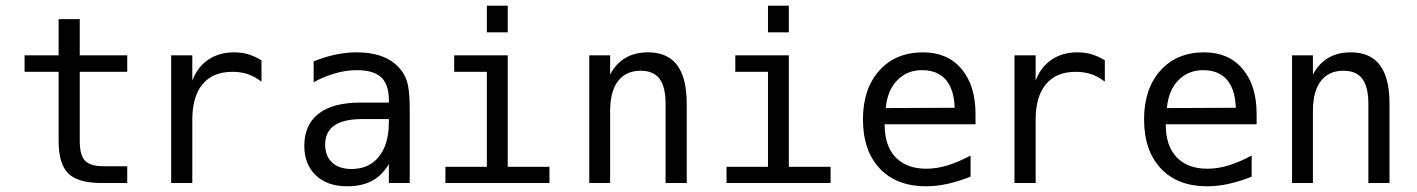

<svg xmlns="http://www.w3.org/2000/svg" viewBox="-20 -651 5040 683"><path d="M263.7 -583V-454.1H432.6V-395.5H263.7V-149.4Q263.7 -98.6 282.7 -79.1Q301.8 -59.6 348.6 -59.6H432.6V0H340.8Q257.8 0 223.1 -33.7Q188.5 -67.4 188.5 -149.4V-395.5H67.4V-454.1H188.5V-583Z M910.2 -360.4Q886.7 -378.9 861.8 -387.2Q836.9 -395.5 806.6 -395.5Q737.3 -395.5 700.7 -351.6Q664.1 -307.6 664.1 -225.6V0H588.9V-454.1H664.1V-364.3Q682.6 -413.1 721.2 -439Q759.8 -464.8 812.5 -464.8Q840.8 -464.8 864.3 -457.5Q887.7 -450.2 910.2 -436.5Z M1268.6 -227.5Q1203.1 -227.5 1169.9 -205.1Q1136.7 -182.6 1136.7 -136.7Q1136.7 -95.7 1161.6 -72.8Q1186.5 -49.8 1230.5 -49.8Q1292 -49.8 1327.1 -92.8Q1362.3 -135.7 1363.3 -211.9V-227.5ZM1437.5 -258.8V0H1363.3V-67.4Q1338.9 -26.4 1302.7 -7.3Q1266.6 11.7 1214.8 11.7Q1144.5 11.7 1103.5 -27.3Q1062.5 -66.4 1062.5 -131.8Q1062.5 -207 1113.3 -246.6Q1164.1 -286.1 1262.7 -286.1H1363.3V-297.9Q1362.3 -352.5 1335 -377Q1307.6 -401.4 1249 -401.4Q1210.9 -401.4 1171.9 -390.1Q1132.8 -378.9 1095.7 -358.4V-432.6Q1136.7 -449.2 1174.8 -457Q1212.9 -464.8 1249 -464.8Q1304.7 -464.8 1344.7 -448.2Q1384.8 -431.6 1409.2 -398.4Q1424.8 -377.9 1431.2 -348.1Q1437.5 -318.4 1437.5 -258.8Z M1595.7 -454.1H1786.1V-57.6H1934.6V0H1564.5V-57.6H1711.9V-395.5H1595.7ZM1711.9 -630.9H1786.1V-536.1H1711.9Z M2422.9 -281.2V0H2347.7V-281.2Q2347.7 -341.8 2326.2 -370.6Q2304.7 -399.4 2258.8 -399.4Q2207 -399.4 2178.7 -362.8Q2150.4 -326.2 2150.4 -255.9V0H2076.2V-454.1H2150.4V-385.7Q2170.9 -424.8 2204.6 -444.8Q2238.3 -464.8 2285.2 -464.8Q2354.5 -464.8 2388.7 -419.4Q2422.9 -374 2422.9 -281.2Z M2595.7 -454.1H2786.1V-57.6H2934.6V0H2564.5V-57.6H2711.9V-395.5H2595.7ZM2711.9 -630.9H2786.1V-536.1H2711.9Z M3450.2 -245.1V-209H3127V-207Q3127 -131.8 3166 -91.3Q3205.1 -50.8 3275.4 -50.8Q3311.5 -50.8 3350.1 -62.5Q3388.7 -74.2 3432.6 -97.7V-22.5Q3390.6 -5.9 3351.1 2.9Q3311.5 11.7 3274.4 11.7Q3168.9 11.7 3109.4 -51.8Q3049.8 -115.2 3049.8 -226.6Q3049.8 -335 3107.9 -399.9Q3166 -464.8 3263.7 -464.8Q3350.6 -464.8 3400.4 -405.8Q3450.2 -346.7 3450.2 -245.1ZM3376 -267.6Q3374 -333 3344.7 -367.2Q3315.4 -401.4 3259.8 -401.4Q3207 -401.4 3171.9 -365.7Q3136.7 -330.1 3130.9 -266.6Z M3910.2 -360.4Q3886.7 -378.9 3861.8 -387.2Q3836.9 -395.5 3806.6 -395.5Q3737.3 -395.5 3700.7 -351.6Q3664.1 -307.6 3664.1 -225.6V0H3588.9V-454.1H3664.1V-364.3Q3682.6 -413.1 3721.2 -439Q3759.8 -464.8 3812.5 -464.8Q3840.8 -464.8 3864.3 -457.5Q3887.7 -450.2 3910.2 -436.5Z M4450.2 -245.1V-209H4127V-207Q4127 -131.8 4166 -91.3Q4205.1 -50.8 4275.4 -50.8Q4311.5 -50.8 4350.1 -62.5Q4388.7 -74.2 4432.6 -97.7V-22.5Q4390.6 -5.9 4351.1 2.9Q4311.5 11.7 4274.4 11.7Q4168.9 11.7 4109.4 -51.8Q4049.8 -115.2 4049.8 -226.6Q4049.8 -335 4107.9 -399.9Q4166 -464.8 4263.7 -464.8Q4350.6 -464.8 4400.4 -405.8Q4450.2 -346.7 4450.2 -245.1ZM4376 -267.6Q4374 -333 4344.7 -367.2Q4315.4 -401.4 4259.8 -401.4Q4207 -401.4 4171.9 -365.7Q4136.7 -330.1 4130.9 -266.6Z M4922.9 -281.2V0H4847.7V-281.2Q4847.7 -341.8 4826.2 -370.6Q4804.7 -399.4 4758.8 -399.4Q4707 -399.4 4678.7 -362.8Q4650.4 -326.2 4650.4 -255.9V0H4576.2V-454.1H4650.4V-385.7Q4670.9 -424.8 4704.6 -444.8Q4738.3 -464.8 4785.2 -464.8Q4854.5 -464.8 4888.7 -419.4Q4922.9 -374 4922.9 -281.2Z"/></svg>

Font: BabelStone Pseudographica
Style: Regular
Weight: 400
Designer: Andrew West
Foundry: BabelStone
Version: Version 16.0.0